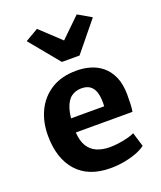

<svg xmlns="http://www.w3.org/2000/svg" viewBox="-156 -955 892 1062"><g transform="rotate(-20 290.0 -424.0)"><path d="M310.5 8Q182 8 113.5 -68.5Q45 -145 45 -280Q45 -361 76.2 -425Q107.5 -489 167 -526.2Q226.5 -563.5 312.5 -564Q356 -564.5 395.5 -553Q435 -541.5 466 -515.8Q497 -490 515.8 -447.8Q534.5 -405.5 535 -344.5Q535 -314 534 -288Q533 -262 529.5 -243.5H196Q199 -194 217 -163.5Q236.5 -131 269.8 -116.8Q303 -102.5 347 -102.5Q371 -102.5 399.5 -106.5Q428 -110.5 453.5 -117.2Q479 -124 492.5 -131L518 -48Q499.5 -33 467.2 -20.2Q435 -7.5 394.2 0.2Q353.5 8 310.5 8ZM393 -326Q395.5 -366.5 388.8 -397.2Q382 -428 362.5 -445.2Q343 -462.5 307.5 -462.5Q273 -462.5 247.2 -443.5Q221.5 -424.5 207.5 -378Q201 -356 198 -326ZM113.5 -811 190 -855.5 309 -744 424 -855.5 502.5 -810 361 -636.5H257Z"/></g></svg>

Font: Koeln Type Sans
Style: Bold
Weight: 700
Designer: Eben Sorkin
Foundry: Eben Sorkin
Version: Version 2.001